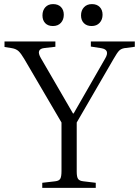

<svg xmlns="http://www.w3.org/2000/svg" viewBox="-20 -916 677 936"><path d="M426.8 -789.1Q402.8 -789.1 388.9 -803.2Q375 -817.4 375 -840.8Q375 -865.2 389.4 -880.6Q403.8 -896 428.2 -896Q452.1 -896 466.1 -881.8Q480 -867.7 480 -844.2Q480 -820.3 465.6 -804.7Q451.2 -789.1 426.8 -789.1ZM237.8 -789.1Q213.9 -789.1 200.4 -803.2Q187 -817.4 187 -840.8Q187 -865.2 200.9 -880.6Q214.8 -896 238.8 -896Q263.2 -896 277.1 -881.8Q291 -867.7 291 -844.2Q291 -820.3 276.9 -804.7Q262.7 -789.1 237.8 -789.1ZM186 0V-24.9L249 -32.2Q267.6 -34.2 273.7 -44.4Q279.8 -54.7 279.8 -82V-318.8L98.1 -628.9Q82.5 -655.3 70.6 -666.5Q58.6 -677.7 38.1 -681.2L2 -687V-713.9H250V-688L198.2 -682.1Q152.8 -677.7 179.2 -632.8L335.9 -362.8H338.9L492.2 -629.9Q518.6 -673.8 473.1 -681.2L422.9 -689V-713.9H637.2V-688L585.9 -681.2Q569.8 -678.2 560.3 -668.5Q550.8 -658.7 533.2 -627.9L354 -318.8V-79.1Q354 -53.7 360.6 -43.9Q367.2 -34.2 386.2 -32.2L446.8 -24.9V0Z"/></svg>

Font: Literata Light
Style: Regular
Weight: 300
Designer: Latin by Veronika Burian and Jose Scaglione. Greek by Irene Vlachou. Cyrillic by Vera Evstafieva.
Foundry: TypeTogether
Version: Version 3.021